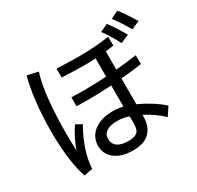

<svg xmlns="http://www.w3.org/2000/svg" viewBox="-175 -1042 1294 1258"><g transform="rotate(-30 471.5 -413.5)"><path d="M658 -163V-146Q658 -79 618.5 -35Q579 9 490 9Q403 9 353.5 -30Q304 -69 304 -132Q304 -173 326.5 -207Q349 -241 393.5 -261Q438 -281 499 -281Q537 -281 577 -272V-432Q486 -426 392 -426Q338 -426 312 -427V-495Q372 -493 405 -493Q492 -493 577 -499V-636Q525 -634 500 -634Q437 -634 322 -639V-706L356 -705Q436 -702 496 -702Q607 -702 719 -718L720 -651L658 -643V-505Q745 -513 815 -523L816 -456Q747 -446 658 -438V-243Q763 -195 836 -130L794 -67Q761 -99 730 -120Q699 -141 658 -163ZM85 -365Q85 -478 97 -585.5Q109 -693 130 -766L212 -748Q187 -672 175.5 -556Q164 -440 164 -312Q164 -240 167 -177Q179 -213 200.5 -256Q222 -299 244 -330L289 -305Q202 -151 196 -21L131 -8Q108 -73 96.5 -166.5Q85 -260 85 -365ZM493 -211Q440 -211 412 -192Q384 -173 384 -139Q384 -100 412 -80Q440 -60 492 -60Q531 -60 550 -70Q569 -80 575 -99.5Q581 -119 581 -155Q581 -185 580 -196Q539 -211 493 -211ZM695 -768 754 -796Q772 -772 797 -733Q822 -694 838 -665L775 -638Q731 -721 695 -768ZM798 -808 857 -836Q875 -813 901 -774.5Q927 -736 943 -708L881 -681Q865 -710 842 -745.5Q819 -781 798 -808Z"/></g></svg>

Font: Kakao Big Sans
Style: Regular
Weight: 400
Designer: Park Young-rak; Lee Sang-min; Kim Jung-jin; Min Bon; Park Min-gyu;
Foundry: Kakao Corporation
Version: Version 2.003